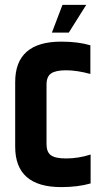

<svg xmlns="http://www.w3.org/2000/svg" viewBox="-20 -759 414 784"><path d="M235 -739H332L261 -626H192ZM42 -424Q42 -589 230 -589Q299 -589 349 -574V-457Q294 -472 250 -472Q207 -472 188.5 -459Q170 -446 170 -414V-170Q170 -138 188 -125Q206 -112 250 -112Q300 -112 350 -128V-10Q298 5 230 5Q42 5 42 -160Z"/></svg>

Font: Khand ExtraBold
Style: Regular
Weight: 800
Designer: Sanchit Sawaria and Jyotish Sonowal (Devanagari), Satya Rajpurohit (Latin)
Foundry: Indian Type Foundry
Version: Version 2.000;PS 1.0;hotconv 1.0.79;makeotf.lib2.5.61930